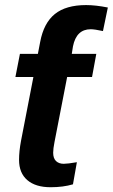

<svg xmlns="http://www.w3.org/2000/svg" viewBox="-20 -745 454 772"><path d="M183.6 7.8Q123 7.8 89.8 -20.8Q56.6 -49.3 56.6 -102.1Q56.6 -136.7 64.5 -178.7L114.3 -435.5H42L60.1 -528.3H132.3L141.6 -576.7Q155.8 -652.3 200.4 -688.5Q245.1 -724.6 326.2 -724.6Q364.7 -724.6 413.6 -714.8L394 -620.1Q360.4 -627.4 344.7 -627.4Q287.1 -627.4 273.4 -558.6L268.6 -528.3H367.2L350.1 -435.5H250L199.2 -174.3Q193.8 -147 193.8 -130.9Q193.8 -108.4 205.3 -97.4Q216.8 -86.4 236.3 -86.4Q252 -86.4 289.1 -92.8L273.4 -3.9Q233.9 7.8 183.6 7.8Z"/></svg>

Font: Liberation Sans
Style: Bold Italic
Weight: 700
Italic angle: -12°
Designer: Steve Matteson
Foundry: Ascender Corporation
Version: Version 2.1.5